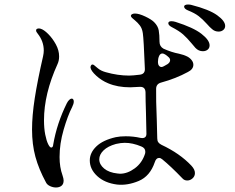

<svg xmlns="http://www.w3.org/2000/svg" viewBox="-20 -815 1040 851"><path d="M978 -700Q978 -689 969.5 -682Q961 -675 949 -675Q932 -675 920 -686Q911 -693 896 -710Q878 -730 860.5 -743.5Q843 -757 813 -769Q796 -776 796 -786Q796 -790 800.5 -792.5Q805 -795 813 -795Q823 -795 829 -793Q907 -773 942.5 -747.5Q978 -722 978 -700ZM396 -527Q400 -524 413.5 -512.5Q427 -501 449 -495Q502 -480 552 -480Q568 -480 600 -484Q624 -487 622 -512Q617 -642 613 -668Q610 -689 600 -702Q590 -715 579.5 -723.5Q569 -732 565 -736Q560 -741 560 -745Q560 -749 565 -752Q570 -755 578 -755Q596 -755 623.5 -742Q651 -729 663 -717Q680 -700 683.5 -680.5Q687 -661 687 -630Q687 -609 705 -599Q741 -583 773 -577Q795 -572 809 -565Q821 -559 829 -549Q837 -539 837 -528Q837 -508 813 -496Q760 -467 694 -449Q672 -443 672 -421Q671 -377 675 -280Q677 -226 677 -202Q677 -191 681.5 -184.5Q686 -178 696 -173Q777 -135 828 -81Q844 -64 844 -48Q844 -34 833.5 -24.5Q823 -15 810 -15Q797 -15 789 -24Q736 -79 699 -109Q692 -115 685 -115Q672 -115 666 -96Q645 -34 595 -13Q545 8 499 3Q444 -4 411 -34.5Q378 -65 378 -104Q378 -138 407 -166Q436 -194 493 -207Q512 -211 537 -211Q571 -211 602 -204Q605 -203 610 -203Q629 -203 629 -222Q629 -244 627 -314Q625 -372 625 -406Q624 -432 598 -430Q570 -428 557 -428Q501 -428 459 -446Q430 -458 406.5 -479.5Q383 -501 381 -516Q381 -523 385 -527Q389 -531 396 -527ZM909 -614Q909 -602 900.5 -595Q892 -588 879 -588Q860 -588 846 -603Q830 -622 829 -623Q809 -647 791.5 -662.5Q774 -678 741 -695Q726 -703 726 -712Q726 -721 740 -721Q748 -721 758 -718Q837 -693 873 -665Q909 -637 909 -614ZM140 -680Q140 -686 146 -688Q152 -690 159 -688Q174 -684 193.5 -664.5Q213 -645 227.5 -618.5Q242 -592 242 -565Q242 -546 235 -531Q175 -399 175 -282Q175 -246 180.5 -218.5Q186 -191 193.5 -176Q201 -161 207 -161Q215 -161 216 -175Q232 -268 276 -357Q281 -367 287 -372.5Q293 -378 298 -378Q302 -378 304.5 -374.5Q307 -371 307 -365Q307 -355 300 -341Q280 -302 262 -240Q244 -178 244 -119Q244 -74 257 -38Q262 -23 262 -15Q262 1 252.5 8.5Q243 16 228 16Q215 16 202 10Q189 4 184 -6Q152 -65 137 -120Q122 -175 122 -241Q122 -302 134 -379.5Q146 -457 171 -566Q174 -580 174 -591Q174 -632 147 -666Q140 -674 140 -680ZM696 -518Q701 -518 709 -523L723 -531Q734 -539 734 -548Q734 -555 728.5 -560.5Q723 -566 713 -573Q705 -578 700 -578Q690 -578 685 -566.5Q680 -555 680 -540Q680 -530 684.5 -524Q689 -518 696 -518ZM420 -109Q420 -86 441.5 -68Q463 -50 501 -46L512 -45Q545 -45 577.5 -69Q610 -93 623 -134Q624 -137 624 -143Q624 -159 606 -166Q568 -182 533 -182Q516 -182 494 -177Q458 -167 439 -148.5Q420 -130 420 -109Z"/></svg>

Font: Hina Mincho
Style: Regular
Weight: 400
Designer: satsuyako
Foundry: satsuyako
Version: Version 1.100